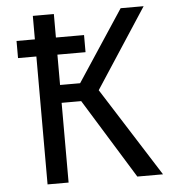

<svg xmlns="http://www.w3.org/2000/svg" viewBox="-51 -736 701 782"><g transform="rotate(-5 300.0 -344.5)"><path d="M353 -364 584 0H479L278 -326H198V0H112V-523H37V-593H112V-689H198V-593H313V-523H198V-399H280L471 -689H565Z"/></g></svg>

Font: Fira Mono
Style: Regular
Weight: 400
Designer: Carrois Corporate & Edenspiekermann AG
Foundry: Carrois Corporate GbR & Edenspiekermann AG
Version: Version 3.206;PS 003.206;hotconv 1.0.70;makeotf.lib2.5.58329